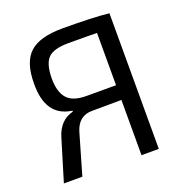

<svg xmlns="http://www.w3.org/2000/svg" viewBox="-127 -808 866 918"><g transform="rotate(-20 306.5 -349.5)"><path d="M291 -699Q443 -699 526 -690V0H438V-281Q422 -281 372.5 -280.5Q323 -280 288 -280Q219 -280 197 -207L137 0H43L107 -211Q131 -291 201 -308L200 -313Q70 -331 72 -497Q72 -606 123 -652.5Q174 -699 291 -699ZM438 -356V-622Q399 -623 292 -623Q219 -623 190 -595Q161 -567 160 -492Q160 -423 189 -389.5Q218 -356 288 -356Z"/></g></svg>

Font: Exo 2
Style: Regular
Weight: 400
Designer: Natanael Gama
Version: Version 1.001;PS 001.001;hotconv 1.0.70;makeotf.lib2.5.58329